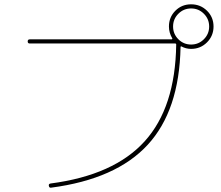

<svg xmlns="http://www.w3.org/2000/svg" viewBox="-20 -865 1040 904"><path d="M939.9 -800.3Q915 -825.2 879.9 -825.2Q844.7 -825.2 819.8 -800.3Q794.9 -775.4 794.9 -740.2Q794.9 -705.1 819.8 -680.2Q844.7 -655.3 879.9 -655.3Q915 -655.3 939.9 -680.2Q964.8 -705.1 964.8 -740.2Q964.8 -775.4 939.9 -800.3ZM120.1 -660.2Q110.4 -660.2 110.4 -669.9Q110.4 -679.7 120.1 -679.7H789.1Q790 -679.7 791 -681.6Q792 -683.6 791 -684.6Q775.4 -710.9 775.4 -740.2Q775.4 -784.2 805.7 -814.5Q835.9 -844.7 879.9 -844.7Q923.8 -844.7 954.6 -814.5Q985.4 -784.2 985.4 -740.2Q985.4 -696.3 954.6 -665.5Q923.8 -634.8 879.9 -634.8Q855.5 -634.8 834 -646.5Q830.1 -648.4 830.1 -642.6Q824.2 -344.7 675.3 -183.1Q526.4 -21.5 220.7 18.6Q211.9 20.5 210 9.8Q208 1 217.8 -1Q516.6 -40 661.1 -199.7Q805.7 -359.4 809.6 -655.3Q809.6 -660.2 804.7 -660.2Z"/></svg>

Font: Rounded Mgen+ 1mn thin
Style: Regular
Weight: 100
Designer: [Source Han Sans]
Ryoko NISHIZUKA  (kana & ideographs); Paul D. Hunt (Latin, Greek & Cyrillic); Wenlong ZHANG  (bopomofo
Version: Version 1.059.20150602